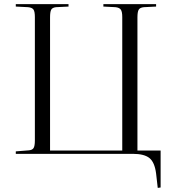

<svg xmlns="http://www.w3.org/2000/svg" viewBox="-20 -750 841 936"><path d="M749 166 741 96Q734 41 708.5 20.5Q683 0 628 0H57V-12L119 -17Q137 -18 143.5 -28Q150 -38 150 -65V-667Q150 -693 143.5 -703Q137 -713 117 -715L57 -718V-730H314V-718L253 -715Q235 -713 229.5 -702.5Q224 -692 224 -665V-16H576V-667Q576 -693 569 -703Q562 -713 543 -715L484 -718V-730H741V-718L681 -715Q662 -713 656 -702.5Q650 -692 650 -665V-16H763V164Z"/></svg>

Font: Literata 72pt Light
Style: Regular
Weight: 300
Designer: Latin by Veronika Burian and Jose Scaglione. Greek by Irene Vlachou. Cyrillic by Vera Evstafieva.
Foundry: TypeTogether
Version: Version 3.002